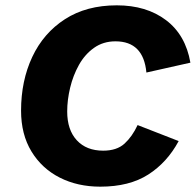

<svg xmlns="http://www.w3.org/2000/svg" viewBox="-20 -690 734 720"><path d="M356 10Q271 10 204 -24Q137 -58 98 -122Q59 -186 59 -275Q59 -387 101 -476.5Q143 -566 223.5 -618Q304 -670 418 -670Q529 -670 602.5 -614.5Q676 -559 694 -455L529 -418Q518 -535 413 -535Q367 -535 332.5 -510.5Q298 -486 276 -446.5Q254 -407 243 -361Q232 -315 232 -272Q232 -203 268 -164Q304 -125 367 -125Q418 -125 447 -151.5Q476 -178 496 -221L650 -161Q607 -81 536 -35.5Q465 10 356 10Z"/></svg>

Font: Work Sans
Style: Bold Italic
Weight: 700
Italic angle: -13°
Designer: Wei Huang
Foundry: Wei Huang
Version: Version 2.010; ttfautohint (v1.8.3)